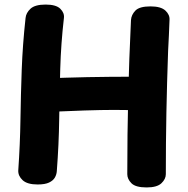

<svg xmlns="http://www.w3.org/2000/svg" viewBox="-20 -802 825 842"><path d="M92.1 -723.1Q94.1 -745.4 113.7 -763.7Q133.3 -782 180.3 -782Q225.8 -782 244.4 -763.7Q263.1 -745.4 260.3 -723.1Q247.3 -610 244.2 -500.2Q241.1 -390.3 239.6 -279.4Q238.1 -168.6 229.1 -51.1Q228.1 -36.6 220.6 -23.3Q213 -10 195.2 -1.5Q177.4 7 145 7Q99.6 7 79.3 -11.8Q59.1 -30.6 60.1 -54.4Q68.1 -169.3 69.7 -278.2Q71.3 -387 75.3 -496.7Q79.3 -606.4 92.1 -723.1ZM158.1 -310Q147.1 -310 137.6 -317.8Q128.1 -325.7 122.6 -347.8Q117.1 -370 117.1 -412Q117.1 -435 130.6 -445.8Q144.1 -456.7 159.1 -457.7Q219.8 -459.7 267.4 -461.2Q315.1 -462.7 362.6 -463.7Q410 -464.7 468.6 -465.2Q527.1 -465.7 609.1 -465.7Q626.1 -465.7 638.1 -454.3Q650.1 -442.9 650.1 -422Q650.1 -372 637.9 -350.3Q625.7 -328.7 608.4 -323.8Q591.2 -319 575.2 -319Q534.2 -320 480.9 -320Q427.7 -320 349.9 -317.5Q272.1 -315 158.1 -310ZM554.4 -714.1Q556 -737.2 573.8 -755.6Q591.6 -774 640.1 -774Q685.6 -774 705.4 -755.6Q725.2 -737.2 723.4 -714.1Q722.2 -679.2 720.7 -648.1Q719.2 -617 717.2 -578Q712.2 -439 709.7 -307.4Q707.2 -175.8 707.2 -38.1Q707.2 -16.8 687.9 1.6Q668.6 20 623.1 20Q574.6 20 556.4 1.6Q538.2 -16.8 538.2 -38.1Q538.2 -214.8 542.2 -379.1Q546.2 -543.3 554.4 -714.1Z"/></svg>

Font: Playpen Sans Hebrew
Style: Regular
Weight: 400
Designer: Tom Grace, Laura Meseguer, Veronika Burian, José Scaglione
Foundry: TypeTogether
Version: Version 2.000